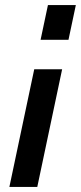

<svg xmlns="http://www.w3.org/2000/svg" viewBox="-20 -733 319 757"><path d="M279 -713 250 -576H140L169 -713ZM225 -460 127 4H17L115 -460Z"/></svg>

Font: Raleway SemiBold
Style: Italic
Weight: 600
Italic angle: -12°
Designer: Matt McInerney, Pablo Impallari, Rodrigo Fuenzalida
Foundry: Matt McInerney, Pablo Impallari, Rodrigo Fuenzalida
Version: Version 4.026